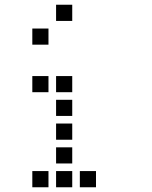

<svg xmlns="http://www.w3.org/2000/svg" viewBox="-20 -804 640 808"><path d="M217 -784Q216 -784 216 -784Q216 -784 216 -783V-717Q216 -716 216 -716Q216 -716 217 -716H283Q284 -716 284 -716Q284 -716 284 -717V-783Q284 -784 284 -784Q284 -784 283 -784ZM117 -684Q116 -684 116 -684Q116 -684 116 -683V-617Q116 -616 116 -616Q116 -616 117 -616H183Q184 -616 184 -616Q184 -616 184 -617V-683Q184 -684 184 -684Q184 -684 183 -684ZM117 -484Q116 -484 116 -484Q116 -484 116 -483V-417Q116 -416 116 -416Q116 -416 117 -416H183Q184 -416 184 -416Q184 -416 184 -417V-483Q184 -484 184 -484Q184 -484 183 -484ZM217 -484Q216 -484 216 -484Q216 -484 216 -483V-417Q216 -416 216 -416Q216 -416 217 -416H283Q284 -416 284 -416Q284 -416 284 -417V-483Q284 -484 284 -484Q284 -484 283 -484ZM217 -384Q216 -384 216 -384Q216 -384 216 -383V-317Q216 -316 216 -316Q216 -316 217 -316H283Q284 -316 284 -316Q284 -316 284 -317V-383Q284 -384 284 -384Q284 -384 283 -384ZM217 -284Q216 -284 216 -284Q216 -284 216 -283V-217Q216 -216 216 -216Q216 -216 217 -216H283Q284 -216 284 -216Q284 -216 284 -217V-283Q284 -284 284 -284Q284 -284 283 -284ZM217 -184Q216 -184 216 -184Q216 -184 216 -183V-117Q216 -116 216 -116Q216 -116 217 -116H283Q284 -116 284 -116Q284 -116 284 -117V-183Q284 -184 284 -184Q284 -184 283 -184ZM117 -84Q116 -84 116 -84Q116 -84 116 -83V-17Q116 -16 116 -16Q116 -16 117 -16H183Q184 -16 184 -16Q184 -16 184 -17V-83Q184 -84 184 -84Q184 -84 183 -84ZM217 -84Q216 -84 216 -84Q216 -84 216 -83V-17Q216 -16 216 -16Q216 -16 217 -16H283Q284 -16 284 -16Q284 -16 284 -17V-83Q284 -84 284 -84Q284 -84 283 -84ZM317 -84Q316 -84 316 -84Q316 -84 316 -83V-17Q316 -16 316 -16Q316 -16 317 -16H383Q384 -16 384 -16Q384 -16 384 -17V-83Q384 -84 384 -84Q384 -84 383 -84Z"/></svg>

Font: Doto Black SemiBold
Style: Regular
Weight: 600
Monospace: yes
Version: Version 1.000